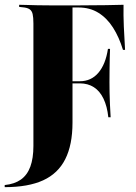

<svg xmlns="http://www.w3.org/2000/svg" viewBox="-56 -591 571 804"><path d="M83.9 -201.6V-492.7Q83.9 -518.5 80.6 -532.3Q77.4 -546 67.7 -552.4Q58.1 -558.9 38.7 -560.5L24.2 -562.1V-571Q37.9 -571 57.3 -570.2Q76.6 -569.4 101.2 -569Q125.8 -568.5 153.2 -568.5H166.1H276.6Q342.7 -568.5 387.1 -569.4Q431.5 -570.2 461.3 -571Q460.5 -527.4 462.5 -480.2Q464.5 -433.1 467.7 -382.3H458.9Q442.7 -435.5 417.3 -475.4Q391.9 -515.3 356 -537.5Q320.2 -559.7 272.6 -559.7H247.6V-201.6ZM220.2 -241.9V-250.8H364.5V-241.9ZM397.6 -100Q392.7 -146 377.4 -177.8Q362.1 -209.7 337.1 -225.8Q312.1 -241.9 278.2 -241.9V-250.8Q325.8 -250.8 356 -286.3Q386.3 -321.8 396 -386.3H404.8Q404 -371 403.6 -349.2Q403.2 -327.4 402.8 -302Q402.4 -276.6 402.4 -246.8Q402.4 -227.4 402.8 -204Q403.2 -180.6 404.4 -154.8Q405.6 -129 407.3 -100ZM-36.3 192.7V183.9Q4.8 179.8 31.5 160.9Q58.1 141.9 71 106.9Q83.9 71.8 83.9 20.2V-201.6H247.6V-77.4Q247.6 15.3 217.3 75.4Q187.1 135.5 124.6 164.1Q62.1 192.7 -36.3 192.7Z"/></svg>

Font: Playfair 144pt SemiCondensed Black
Style: Regular
Weight: 900
Width: 4
Designer: Claus Eggers Sørensen
Foundry: Claus Eggers Sørensen
Version: Version 2.203